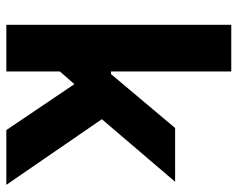

<svg xmlns="http://www.w3.org/2000/svg" viewBox="-94 -674 768 621"><g transform="rotate(90 290.5 -364.0)"><path d="M197.5 -157 197.9 -338.5H220.1L394.5 -545.9H568.4L333.8 -271.1H297.3ZM60.7 0V-727.5H211.7V0ZM401.2 0 241 -237.3 341.6 -344.5 578.3 0Z"/></g></svg>

Font: Inter V
Style: 
Weight: 400
Designer: Rasmus Andersson
Foundry: rsms
Version: Version 4.000;git-a3f224843